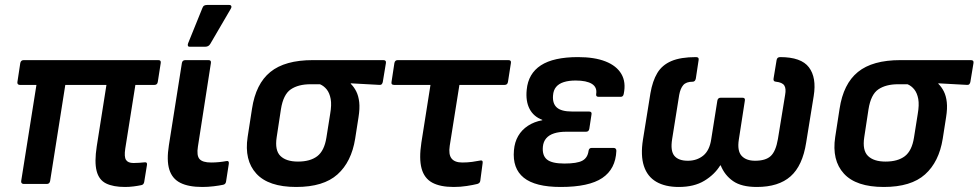

<svg xmlns="http://www.w3.org/2000/svg" viewBox="-20 -731 3889 763"><path d="M476.9 12Q429.9 12 401.5 -2Q373.1 -16 364 -51.6Q354.8 -87.2 364.5 -149.7L403 -393.6H239.5L179.2 -11.7Q176.9 0 166.2 0H73.9Q68.9 0 66.1 -3.3Q63.2 -6.7 64.2 -11.7L124.8 -393.6H58.5Q53.5 -393.6 50.8 -396.9Q48.2 -400.2 49.2 -405.3L60.6 -480.4Q62.9 -492.1 74.3 -492.1H609.4Q620.7 -492.1 618.7 -480.4L607 -405.3Q605 -393.6 593.9 -393.6H518L477.8 -140.5Q472.8 -107.8 480.8 -95.5Q488.8 -83.2 510.4 -83.2Q520.8 -83.2 532.3 -84Q543.7 -84.9 554.4 -85.9Q565.8 -87.5 564.1 -75.9L553 -7.4Q550.7 3.6 540.7 4.9Q528 7.6 511 9.8Q494 12 476.9 12Z M783.9 12Q729.2 12 696.7 -4.4Q664.2 -20.7 652.8 -57.3Q641.5 -93.9 651.2 -154.1L702.8 -480.4Q704.8 -492.1 716.5 -492.1H808.7Q820.1 -492.1 818.1 -480.4L766.5 -148.4Q760.8 -112.8 772.9 -99Q785.1 -85.2 819 -85.2Q834.7 -85.2 850.8 -86.8Q867 -88.5 879.6 -90.9Q891 -93.2 889.3 -80.2L878.3 -9.1Q876.6 1.3 866.6 3.3Q851.2 6.6 828.6 9.3Q806 12 783.9 12ZM733.7 -545.3Q727.7 -545.3 726.6 -549.5Q725.4 -553.7 727.7 -559.4L784.5 -699.6Q787.2 -706.7 791.9 -709Q796.6 -711.3 803.3 -711.3H890.9Q897.5 -711.3 899.2 -706.7Q900.9 -702 897.2 -696.3L815.9 -557Q809.2 -545.3 795.8 -545.3Z M1157.1 12Q1047 12 998.6 -41.1Q950.1 -94.1 964.1 -186.6L981.4 -298.5Q996.4 -398 1054.4 -445Q1112.3 -492.1 1223.3 -492.1H1503.3Q1515.6 -492.1 1513.6 -480.4L1501.2 -405.3Q1500.2 -400.2 1497.2 -396.7Q1494.2 -393.2 1488.5 -393.6L1374 -399.9V-397.9Q1386.7 -385.6 1395.7 -367.8Q1404.7 -350 1407.5 -325Q1410.3 -300 1404.7 -265L1391.4 -179.9Q1376.7 -87.7 1321.1 -37.9Q1265.5 12 1157.1 12ZM1164.2 -88.9Q1212.7 -88.9 1240.8 -110.3Q1268.8 -131.8 1277.1 -184L1292 -277.8Q1298.4 -314.4 1294.1 -337.8Q1289.7 -361.3 1278.5 -375.4Q1267.2 -389.5 1251.6 -396.2H1214Q1165.5 -396.2 1135.6 -375.9Q1105.7 -355.6 1096.4 -296.7L1079.5 -185.7Q1071.5 -133.5 1094.4 -111.2Q1117.3 -88.9 1164.2 -88.9Z M1782.9 12Q1729.2 12 1697.5 -5.3Q1665.8 -22.7 1655.3 -61.6Q1644.8 -100.5 1654.5 -164.1L1690.7 -393.6H1545.9Q1533.5 -393.6 1535.9 -405.3L1547.3 -480.4Q1549.6 -492.1 1560.3 -492.1H2000.3Q2012.6 -492.1 2010.3 -480.4L1998.6 -405.3Q1996.6 -393.6 1985.5 -393.6H1805.7L1767.2 -151.7Q1761.9 -117.1 1774.5 -101.1Q1787.1 -85.2 1817.1 -85.2Q1837.4 -85.2 1856.1 -87.7Q1874.7 -90.2 1889.4 -93.2Q1899.7 -94.9 1898 -83.2L1888.6 -12.4Q1887.3 -3 1876.9 0Q1859.6 4.3 1834.8 8.1Q1810 12 1782.9 12Z M2208.1 12Q2107 12 2061.4 -24.8Q2015.9 -61.6 2022.4 -133.9Q2025.1 -166.2 2039.3 -190.6Q2053.4 -215 2078.1 -231.2Q2102.8 -247.4 2134.9 -253.1L2135.2 -254.7Q2100.6 -267.4 2084.5 -298.2Q2068.5 -329 2073.1 -374.2Q2079.1 -438.6 2129.5 -471.4Q2179.9 -504.1 2277.1 -504.1Q2342.6 -504.1 2386.3 -486.9Q2430.1 -469.7 2449.2 -437.2Q2468.4 -404.6 2458.7 -357.9Q2456.7 -346.2 2446.6 -346.2H2358.9Q2347.2 -346.2 2349.2 -357.6Q2353.5 -384.1 2332.3 -397.6Q2311 -411 2267.5 -411Q2240.2 -411 2220.4 -404.7Q2200.6 -398.4 2189.9 -385.4Q2179.1 -372.4 2177.7 -351.5Q2175.1 -319.6 2192.9 -303.7Q2210.6 -287.8 2253.7 -287.8H2320.6Q2333 -287.8 2330.6 -276.1L2321.9 -219.2Q2319.9 -207.5 2308.9 -207.5H2230Q2202.4 -207.5 2182.2 -201.1Q2161.9 -194.6 2150.7 -181.4Q2139.4 -168.3 2137.4 -148.4Q2134.1 -113.2 2153.5 -97.2Q2173 -81.1 2222.8 -81.1Q2273.1 -81.1 2294.1 -92.4Q2315.2 -103.6 2318.9 -131.5Q2320.6 -143.2 2331.3 -143.2H2418Q2429.4 -143.2 2429.4 -131.5Q2426.4 -59.3 2373.5 -23.7Q2320.6 12 2208.1 12Z M2677.6 12Q2623.3 12 2587.9 -8.7Q2552.5 -29.3 2538.8 -71.4Q2525.1 -113.4 2535.1 -176.2L2564.8 -360.6Q2573.1 -409.1 2592.1 -440.8Q2611 -472.5 2647.9 -488.3Q2684.9 -504.1 2745.9 -504.1Q2758.6 -504.1 2756.3 -492.4L2745.2 -419Q2742.5 -406.3 2732.9 -406.3Q2706.7 -406.3 2695.2 -392.8Q2683.7 -379.4 2679.1 -353.8L2651.1 -178.5Q2643.5 -131.7 2659.8 -111.9Q2676 -92.2 2713.5 -92.2Q2749.4 -92.2 2774.6 -112.6Q2799.8 -133 2806.4 -177.9L2830.7 -330.9Q2832.7 -342.6 2843.8 -342.6H2930.7Q2942.4 -342.6 2940 -330.9L2916.1 -176.5Q2909.1 -131.7 2927 -111.9Q2944.9 -92.2 2980.8 -92.2Q3022.6 -92.2 3042.8 -110.9Q3063.1 -129.7 3071.4 -178.5L3100 -353.8Q3104.7 -379.1 3096.7 -391.4Q3088.7 -403.7 3063.2 -406.3Q3052.1 -407 3054.1 -419L3066.2 -492.4Q3068.2 -504.1 3080.3 -504.1Q3164.1 -504.1 3194.7 -463.4Q3225.4 -422.8 3213.7 -349.9L3183.7 -164.5Q3169.4 -72.4 3121.7 -30.2Q3074.1 12 2987.8 12Q2926.4 12 2893.1 -11.4Q2859.7 -34.7 2844.1 -73.7H2842.1Q2819.7 -37.3 2779.1 -12.7Q2738.4 12 2677.6 12Z M3492.1 12Q3382 12 3333.6 -41.1Q3285.1 -94.1 3299.1 -186.6L3316.4 -298.5Q3331.4 -398 3389.4 -445Q3447.3 -492.1 3558.3 -492.1H3838.3Q3850.6 -492.1 3848.6 -480.4L3836.2 -405.3Q3835.2 -400.2 3832.2 -396.7Q3829.2 -393.2 3823.5 -393.6L3709 -399.9V-397.9Q3721.7 -385.6 3730.7 -367.8Q3739.7 -350 3742.5 -325Q3745.3 -300 3739.7 -265L3726.4 -179.9Q3711.7 -87.7 3656.1 -37.9Q3600.5 12 3492.1 12ZM3499.2 -88.9Q3547.7 -88.9 3575.8 -110.3Q3603.8 -131.8 3612.1 -184L3627 -277.8Q3633.4 -314.4 3629.1 -337.8Q3624.7 -361.3 3613.5 -375.4Q3602.2 -389.5 3586.6 -396.2H3549Q3500.5 -396.2 3470.6 -375.9Q3440.7 -355.6 3431.4 -296.7L3414.5 -185.7Q3406.5 -133.5 3429.4 -111.2Q3452.3 -88.9 3499.2 -88.9Z"/></svg>

Font: Sofia Sans Hairline
Style: Italic
Weight: 1
Italic angle: -9°
Designer: Botio Nikoltchev, Ani Petrova
Foundry: lettersoup
Version: Version 4.102